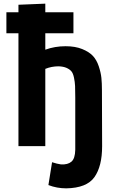

<svg xmlns="http://www.w3.org/2000/svg" viewBox="-20 -800 620 1051"><path d="M81 -733V-774L228 -780V-733H382V-618H228V-528Q280 -547 339 -547Q392 -547 430 -531.5Q468 -516 488.5 -494Q509 -472 520.5 -437.5Q532 -403 535 -374Q538 -345 538 -307L539 0Q539 110 497 169.5Q455 229 343 231Q291 231 245 213L265 88Q292 97 314 100Q351 102 371 85Q391 68 392 20V-266Q392 -307 391 -329Q390 -351 385 -375Q380 -399 370.5 -410Q361 -421 344 -428.5Q327 -436 301 -437Q262 -437 228 -423V0H81V-618H15V-733Z"/></svg>

Font: Repo
Style: Bold
Weight: 700
Designer: Stefan Peev
Foundry: Context Ltd
Version: Version 001.000